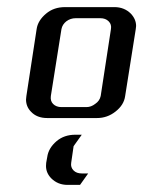

<svg xmlns="http://www.w3.org/2000/svg" viewBox="-20 -332 405 540"><path d="M53.2 -52.2Q53.2 -55.2 54.2 -62L83 -250Q86.4 -274.4 109.9 -293.9Q131.3 -312 163.1 -312H301.8Q329.6 -312 348.1 -293.5Q362.8 -277.8 362.8 -258.8Q362.8 -255.9 361.8 -250L332 -62Q328.6 -36.6 304.7 -18.1Q281.7 0 252.9 0H112.8Q83.5 0 66.9 -18.1Q53.2 -32.2 53.2 -52.2ZM109.4 134.8Q109.4 128.9 109.9 126L112.8 109.9Q116.2 84.5 139.2 64.9Q160.6 46.9 191.9 46.9H210L187 79.1L180.2 126Q178.2 138.7 187 147.5Q195.3 155.8 210 155.8H228L205.1 188H169.9Q142.6 188 124 169.4Q109.4 154.3 109.4 134.8ZM123 -62Q121.1 -47.9 129.4 -39.6Q138.2 -30.8 152.8 -30.8H223.1Q236.3 -30.8 248 -40Q260.3 -48.3 263.2 -62L292 -250Q294.4 -263.2 285.6 -272Q276.9 -280.8 262.2 -280.8H192.9Q178.2 -280.8 166.5 -272Q155.3 -263.2 152.8 -250Z"/></svg>

Font: Hhenum
Style: Italic
Weight: 400
Designer: T. Christopher White
Version: Version 1.0